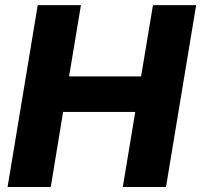

<svg xmlns="http://www.w3.org/2000/svg" viewBox="-20 -748 805 768"><path d="M10.3 0 130.9 -727.5H303.7L256.3 -442.4H544.4L591.8 -727.5H764.6L644 0H471.2L521 -300.3H232.4L183.1 0Z"/></svg>

Font: Inter 17pt ExtraBold
Style: Italic
Weight: 800
Italic angle: -9.3988°
Version: Version 4.001;git-66647c0bb